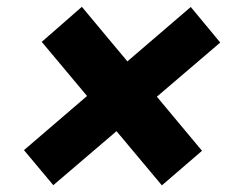

<svg xmlns="http://www.w3.org/2000/svg" viewBox="-20 -580 724 575"><path d="M464.8 -24.9 105 -454.6 225.1 -559.6 585 -128.4ZM139.6 -25.4 51.8 -130.4 551.3 -559.1 639.6 -452.6Z"/></svg>

Font: Inter 16pt ExtraBold
Style: Italic
Weight: 800
Italic angle: -9.3988°
Version: Version 4.001;git-66647c0bb